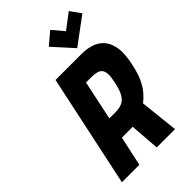

<svg xmlns="http://www.w3.org/2000/svg" viewBox="-272 -1029 1127 1127"><g transform="rotate(-45 291.5 -465.5)"><path d="M578 -865 531 -931 436 -859 376 -930 300 -866 412 -742ZM408 -700H190L41 0H186L226 -185H285Q289 -185 294.5 -185Q300 -185 305.5 -185Q311 -185 316 -186L330 0H482L456 -240Q479 -257 501 -282.5Q523 -308 541.5 -347.5Q560 -387 572 -446Q589 -523 580.5 -572.5Q572 -622 546 -650Q520 -678 483.5 -689Q447 -700 408 -700ZM299 -317H254L306 -563H351Q377 -563 395 -558Q413 -553 422.5 -540.5Q432 -528 433 -505.5Q434 -483 426 -446Q418 -405 406.5 -379.5Q395 -354 380 -340.5Q365 -327 345 -322Q325 -317 299 -317Z"/></g></svg>

Font: Advent Pro ExtraBold
Style: Italic
Weight: 800
Italic angle: -12°
Version: Version 3.000